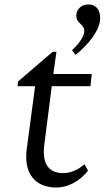

<svg xmlns="http://www.w3.org/2000/svg" viewBox="-20 -835 471 864"><path d="M376 -67 360 -96C333 -72 300 -56 264 -56C200 -56 169 -97 179 -181L213 -447H387L393 -502H220L234 -602H217L61 -468L59 -447H138L100 -162C86 -48 144 9 234 9C284 9 339 -19 376 -67ZM304 -609 320 -588C383 -638 424 -697 430 -741C435 -785 416 -815 377 -815C350 -815 327 -797 324 -772C318 -726 364 -729 359 -691C357 -673 342 -644 304 -609Z"/></svg>

Font: TPK Tissa Web
Style: Italic
Weight: 400
Italic angle: -7°
Designer: Jacques Le Bailly, Suppakit Chalermlarp | Katatrad Co.,Ltd.
Foundry: Jacques Le Bailly, Cadson Demak Co.,Ltd.
Version: Version 5.000;Glyphs 3.1.2 (3151)